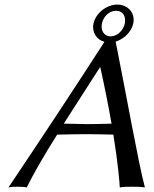

<svg xmlns="http://www.w3.org/2000/svg" viewBox="-20 -817 673 840"><path d="M389 -714C381 -675 403 -643 437 -634C299 -420 160 -210 17 3C30 0 42 0 53 0C64 0 86 0 97 3C127 -58 175 -141 230 -228C268 -229 324 -230 359 -230C397 -230 438 -229 476 -228C497 -97 503 -19 504 3C522 0 538 0 555 0C572 0 598 0 614 3C587 -95 530 -416 486 -635C523 -646 555 -678 563 -714C573 -761 539 -797 493 -797C447 -797 399 -760 389 -714ZM468 -276C435 -275 393 -274 363 -274C334 -274 291 -276 259 -276C313 -361 369 -447 417 -522H419C440 -427 456 -345 468 -276ZM488 -770C518 -770 532 -745 526 -714C520 -686 495 -658 464 -658C433 -658 420 -686 426 -714C432 -744 457 -770 488 -770Z"/></svg>

Font: Libertinus Sans
Style: Italic
Weight: 400
Italic angle: -12°
Designer: Philipp H. Poll, Khaled Hosny
Foundry: Caleb Maclennan
Version: Version 7.050;RELEASE